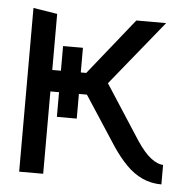

<svg xmlns="http://www.w3.org/2000/svg" viewBox="-43 -553 581 597"><g transform="rotate(5 247.5 -255.0)"><path d="M482 -60Q465 -60 444 -76Q423 -92 399 -128L289 -298L453 -500H360L219 -324H202V-401H140V-324H113V-499L38 -511V0H113V-257H140V-180H202V-257H227L328 -102Q349 -71 372 -47.5Q395 -24 422.5 -11.5Q450 1 482 1Z"/></g></svg>

Font: Advent Pro Medium
Style: Regular
Weight: 500
Designer: VivaRado, Andreas Kalpakidis
Foundry: VivaRado, Andreas Kalpakidis
Version: Version 3.000